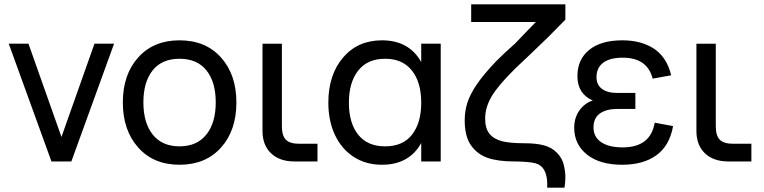

<svg xmlns="http://www.w3.org/2000/svg" viewBox="-20 -740 3503 880"><path d="M307.1 0H215.8L20 -540H110.4L261.7 -112.3L413.1 -540H502.9Z M802.7 15.1Q683.6 15.1 613.3 -64Q543 -143.1 543 -270.5Q543 -398.4 613.5 -476.8Q684.1 -555.2 802.7 -555.2Q922.4 -555.2 992.9 -476.6Q1063.5 -397.9 1063.5 -270.5Q1063.5 -142.1 992.9 -63.5Q922.4 15.1 802.7 15.1ZM802.7 -69.3Q882.8 -69.3 925.8 -123.3Q968.8 -177.2 968.8 -270.5Q968.8 -364.7 926 -417.7Q883.3 -470.7 802.7 -470.7Q722.2 -470.7 679.7 -417.5Q637.2 -364.3 637.2 -270.5Q637.2 -176.8 680.2 -123Q723.1 -69.3 802.7 -69.3Z M1435.1 -81.1V0H1330.1Q1261.2 0 1222.2 -37.4Q1183.1 -74.7 1183.1 -140.1V-539.6H1272V-161.6Q1272 -118.2 1290.3 -99.6Q1308.6 -81.1 1351.6 -81.1Z M1910.6 -540H2000V0H1910.6V-84.5Q1855.5 15.1 1730.5 15.1Q1656.7 15.1 1600.8 -21.2Q1544.9 -57.6 1514.9 -122.1Q1484.9 -186.5 1484.9 -269.5Q1484.9 -397 1552.2 -476.1Q1619.6 -555.2 1730.5 -555.2Q1855 -555.2 1910.6 -455.6ZM1745.1 -470.7Q1664.1 -470.7 1621.6 -416.3Q1579.1 -361.8 1579.1 -269.5Q1579.1 -176.3 1621.6 -122.8Q1664.1 -69.3 1745.1 -69.3Q1827.1 -69.3 1868.9 -123.3Q1910.6 -177.2 1910.6 -269.5Q1910.6 -362.8 1867.9 -416.7Q1825.2 -470.7 1745.1 -470.7Z M2567.4 120.1H2487.8Q2488.3 115.2 2488.3 105.5Q2488.3 20.5 2429.7 7.3Q2400.4 1 2343.8 0H2336.9Q2262.2 0 2215.1 -16.4Q2168 -32.7 2139.2 -73.2Q2109.9 -114.3 2109.9 -188Q2109.9 -231.4 2122.3 -269.8Q2134.8 -308.1 2165.5 -353.5Q2196.8 -399.4 2254.9 -460.4Q2276.9 -482.4 2294.9 -499Q2300.8 -504.9 2340.3 -540Q2372.1 -572.8 2385.3 -586.9Q2393.1 -595.2 2401.9 -604.2Q2410.6 -613.3 2420.7 -623.3Q2430.7 -633.3 2436 -639.2H2139.6V-720.2H2571.3V-649.9L2491.2 -568.8Q2397.9 -478.5 2341.3 -425.8Q2262.7 -348.1 2233.2 -297.9Q2203.6 -247.6 2203.6 -195.8Q2203.6 -151.4 2223.6 -126.7Q2243.7 -102.1 2282.7 -92.3Q2320.3 -83.5 2381.3 -83.5Q2438.5 -83.5 2473.6 -73.7Q2508.3 -64.5 2532.5 -40Q2556.6 -15.6 2564 15.6Q2571.3 46.4 2571.3 71.8Q2571.3 92.8 2567.4 120.1Z M2831.5 15.1Q2729 15.1 2670.4 -31.5Q2611.8 -78.1 2611.8 -154.8Q2611.8 -200.2 2635.7 -233.9Q2659.7 -267.6 2696.8 -279.3Q2626.5 -310.1 2626.5 -391.1Q2626.5 -467.8 2680.7 -511.5Q2734.9 -555.2 2832 -555.2Q2872.6 -555.2 2907 -546.9Q2941.4 -538.6 2971.7 -520.5Q3002 -502.4 3023.9 -470.7Q3045.9 -439 3056.2 -395L2971.2 -379.4Q2947.3 -475.6 2834 -475.6Q2775.4 -475.6 2744.6 -452.4Q2713.9 -429.2 2713.9 -386.2Q2713.9 -351.6 2738.8 -332.8Q2763.7 -314 2809.1 -314H2892.1V-240.7H2809.1Q2759.3 -240.7 2729.7 -220Q2700.2 -199.2 2700.2 -155.8Q2700.2 -112.8 2735.1 -88.6Q2770 -64.5 2834.5 -64.5Q2897.5 -64.5 2934.6 -93Q2971.7 -121.6 2980.5 -177.7L3064.9 -162.1Q3049.3 -72.8 2989 -28.8Q2928.7 15.1 2831.5 15.1Z M3423.8 -81.1V0H3318.8Q3250 0 3210.9 -37.4Q3171.9 -74.7 3171.9 -140.1V-539.6H3260.7V-161.6Q3260.7 -118.2 3279.1 -99.6Q3297.4 -81.1 3340.3 -81.1Z"/></svg>

Font: Vela Sans Med
Style: Regular
Weight: 500
Designer: Principal design: Mikhail Sharanda - project Manrope.
Design modification: Ravid Balaliev
Foundry: Mikhail Sharanda
Version: Version 1.001